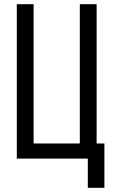

<svg xmlns="http://www.w3.org/2000/svg" viewBox="-20 -755 540 914"><path d="M398 139H477V-72H440V-735H360V-72H140V-735H60V0H398Z"/></svg>

Font: Iosevka SS09
Style: Regular
Weight: 400
Monospace: yes
Designer: Belleve Invis
Foundry: Belleve Invis
Version: Version 5.2.1; ttfautohint (v1.8.3)